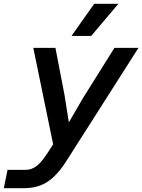

<svg xmlns="http://www.w3.org/2000/svg" viewBox="-70 -805 752 1015"><path d="M294 -158 369 -287 535 -552H662L283 43Q248 99 213 131Q178 163 140 176.5Q102 190 54 190H-50L-30 93H63Q100 93 127.5 69.5Q155 46 189 -8L211 -42L106 -552H223L271 -303ZM428 -785H556L412 -615H308Z"/></svg>

Font: Azeret Mono Medium
Style: Italic
Weight: 500
Italic angle: -12°
Designer: Martin Vácha
Foundry: Displaay
Version: Version 1.000; Glyphs 3.0.3, build 3074